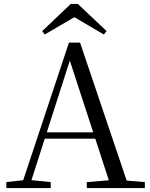

<svg xmlns="http://www.w3.org/2000/svg" viewBox="-20 -949 758 969"><path d="M373 -929 518 -792 504 -775 327 -879H384L206 -775L193 -792L337 -929ZM12 0V-30L110 -41H127L236 -30V0ZM84 0 328 -734H384L632 0H542L322 -675H342L338 -661L126 0ZM192 -249 196 -281H500L504 -249ZM418 0V-30L552 -41H581L711 -30V0Z"/></svg>

Font: Noto Serif SC ExtraLight
Style: Regular
Weight: 400
Version: Version 2.002-H1;hotconv 1.1.0;makeotfexe 2.6.0